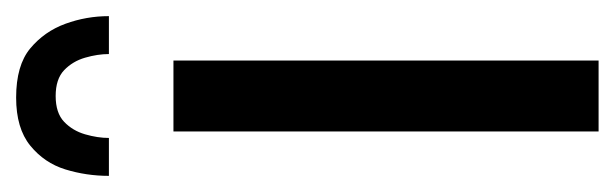

<svg xmlns="http://www.w3.org/2000/svg" viewBox="-289 -480 762 238"><g transform="rotate(-90 92.0 -361.0)"><path d="M48 0V-527H136V0ZM90 -722Q130 -722 151 -704.5Q172 -687 181.5 -661Q191 -635 191 -607H144Q144 -621 139.5 -636.5Q135 -652 124 -662.5Q113 -673 92 -673Q71 -673 60 -662.5Q49 -652 44.5 -636.5Q40 -621 40 -607H-7Q-7 -635 1 -661Q9 -687 30.5 -704.5Q52 -722 90 -722Z"/></g></svg>

Font: Archivo ExtraCondensed Medium
Style: Regular
Weight: 500
Width: 2
Designer: Hector Gatti
Foundry: Omnibus-Type
Version: Version 2.001